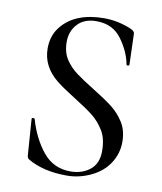

<svg xmlns="http://www.w3.org/2000/svg" viewBox="-76 -698 650 771"><g transform="rotate(10 249.5 -312.0)"><path d="M248 12.2Q152.3 12.2 88.9 -24.9Q80.1 -29.8 80.1 -43.9L69.8 -187Q68.8 -190.9 74.5 -191.9Q80.1 -192.9 82 -189Q104 -112.8 147 -59.8Q189.9 -6.8 259.8 -6.8Q306.6 -6.8 338.9 -32.5Q371.1 -58.1 371.1 -109.1Q371.1 -160.2 351.1 -192.6Q331.1 -225.1 303 -247.1Q274.9 -269 226.1 -299.3Q176.8 -330.1 149.4 -351.6Q84 -403.3 84 -478Q84 -528.8 112.1 -564.9Q140.1 -601.1 184.6 -618.7Q229 -636.2 286.9 -636.2Q344.7 -636.2 398.9 -612.8Q415 -606 415 -595.2L418.9 -470.2Q418.9 -466.3 413.6 -465.6Q408.2 -464.8 407.2 -469.2Q397.5 -521 361.3 -570.1Q325.2 -619.1 258.8 -619.1Q209 -619.1 181.9 -589.6Q154.8 -560.1 154.8 -517.6Q154.8 -475.1 173.3 -446.5Q191.9 -418 219.5 -397.5Q247.1 -377 295.4 -347.2Q343.8 -317.4 373.3 -294.7Q402.8 -272 423.8 -239Q444.8 -206.1 444.8 -159.2Q444.8 -112.3 419.4 -72.8Q394 -33.2 346.4 -10.5Q298.8 12.2 248 12.2Z"/></g></svg>

Font: Cormorant-Medium
Style: Regular
Weight: 500
Designer: Christian Thalmann (Catharsis Fonts)
Version: Version 3.000